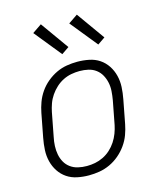

<svg xmlns="http://www.w3.org/2000/svg" viewBox="-116 -848 782 943"><g transform="rotate(-15 275.0 -377.0)"><path d="M219 12Q189 12 160 6Q131 0 108 -15.5Q85 -31 69.5 -54.5Q54 -78 47 -106Q40 -134 41.5 -164Q43 -194 49 -225L72 -345Q77 -371 86.5 -397Q96 -423 112.5 -447Q129 -471 152 -490Q175 -509 200.5 -521Q226 -533 253 -537.5Q280 -542 307 -542Q337 -542 366.5 -536Q396 -530 419 -514.5Q442 -499 457.5 -475.5Q473 -452 480 -424Q487 -396 485.5 -366Q484 -336 478 -305L455 -185Q450 -159 440.5 -133Q431 -107 414 -83Q397 -59 374.5 -40Q352 -21 326 -9Q300 3 273 7.5Q246 12 219 12ZM221 -35Q242 -35 263 -39Q284 -43 304.5 -53Q325 -63 342 -78.5Q359 -94 371.5 -113Q384 -132 392 -153Q400 -174 404 -194L427 -314Q431 -337 432.5 -359.5Q434 -382 429.5 -403Q425 -424 415 -442Q405 -460 388.5 -472.5Q372 -485 350.5 -490Q329 -495 306 -495Q285 -495 263.5 -491Q242 -487 222 -477Q202 -467 185 -451.5Q168 -436 155 -417Q142 -398 134.5 -377Q127 -356 123 -336L100 -216Q95 -193 94 -170.5Q93 -148 97 -127Q101 -106 111 -88Q121 -70 138 -57.5Q155 -45 176.5 -40Q198 -35 221 -35ZM429 -597 318 -734 365 -766 467 -623ZM246 -597 135 -734 182 -766 284 -623Z"/></g></svg>

Font: Lode Dark Term
Style: Italic
Weight: 400
Italic angle: -11°
Monospace: yes
Designer: Belleve Invis
Foundry: Belleve Invis
Version: Version 29.2.0